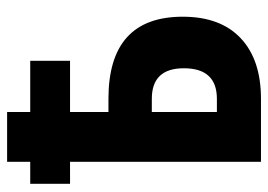

<svg xmlns="http://www.w3.org/2000/svg" viewBox="-127 -627 754 540"><g transform="rotate(-90 250.0 -357.0)"><path d="M242 0Q352 0 412.5 -57Q473 -114 473 -220Q473 -429 242 -429H205V-537H349V-649H205V-714H65V-649H3V-537H65V0ZM205 -307H242Q328 -307 328 -217Q328 -124 242 -124H205Z"/></g></svg>

Font: Noto Sans Mono UI Condensed ExtraBold
Style: Regular
Weight: 800
Width: 3
Designer: Monotype Design team
Foundry: Monotype Imaging Inc.
Version: 1.000